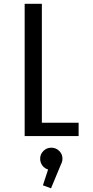

<svg xmlns="http://www.w3.org/2000/svg" viewBox="-20 -720 490 1016"><path d="M201.5 -70.5H396V0H110.5V-700H201.5ZM310.5 119.5Q310.5 135 303 149L250 276.5L207 260.5L234.5 177Q216 171.5 204.2 155.8Q192.5 140 192.5 119.5Q192.5 96 209.8 78.8Q227 61.5 251.5 61.5Q276 61.5 293.2 78.5Q310.5 95.5 310.5 119.5Z"/></svg>

Font: League Mono Condensed
Style: Regular
Weight: 400
Width: 1
Designer: Tyler Finck
Foundry: The League of Moveable Type / Tyler Finck
Version: Version 2.210